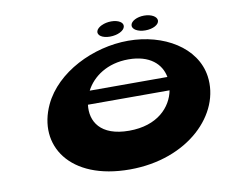

<svg xmlns="http://www.w3.org/2000/svg" viewBox="-77 -789 1115 908"><g transform="rotate(-10 480.5 -335.5)"><path d="M510.3 -688C476.3 -688 444 -673 438.1 -654C432 -634 456.6 -618 492.6 -618C529.6 -618 562 -634 565.1 -654C569 -673 544.3 -688 510.3 -688ZM668.3 -688C634.3 -688 605 -673 602.1 -654C599 -634 626.6 -618 662.6 -618C699.6 -618 729 -634 729.1 -654C729 -673 702.3 -688 668.3 -688ZM726.6 -383H353.6C386.2 -446 457.1 -497 559.1 -497C662.1 -497 715.2 -446 726.6 -383ZM333.8 -319H725.8C710.9 -241 642.1 -164 505.1 -164C366.1 -164 323.9 -241 333.8 -319ZM156 -353C69.9 -169 187.4 17 476.4 17C757.4 17 940.9 -169 915 -353C894.7 -495 743.4 -584 573.4 -584C404.4 -584 222.7 -495 156 -353Z"/></g></svg>

Font: Hussar Milosc
Style: Obl
Weight: 700
Foundry: Cannot Into Space Fonts
Version: Version 1.02